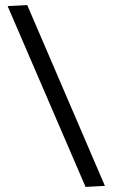

<svg xmlns="http://www.w3.org/2000/svg" viewBox="-20 -730 442 754"><path d="M10 -706 316 4 392 0 87 -710Z"/></svg>

Font: Catamaran
Style: Regular
Weight: 400
Designer: Pria Ravichandran
Version: Version 1.000;PS 001.000;hotconv 1.0.70;makeotf.lib2.5.58329